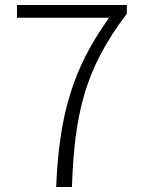

<svg xmlns="http://www.w3.org/2000/svg" viewBox="-20 -749 575 769"><path d="M205 0H268C279 -285 315 -467 488 -694V-729H48V-678H417C272 -476 217 -291 205 0Z"/></svg>

Font: Noto Sans CJK JP Light
Style: Regular
Weight: 300
Designer: Ryoko NISHIZUKA (kana & ideographs); Paul D. Hunt (Latin, Greek & Cyrillic); Wenlong ZHANG (bopomofo); Sandoll Communica
Foundry: Adobe Systems Incorporated
Version: Version 1.004;PS 1.004;hotconv 1.0.82;makeotf.lib2.5.63406